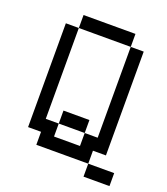

<svg xmlns="http://www.w3.org/2000/svg" viewBox="-128 -715 756 869"><g transform="rotate(20 250.0 -281.0)"><path d="M500 62.5V0H375V62.5ZM375 0V-62.5H437.5Q437.5 -62.5 437.5 -562.5H375V-125H312.5V-62.5H187.5V-125H125V-562.5H62.5Q62.5 -562.5 62.5 -62.5H125V0ZM187.5 -125H312.5V-187.5H187.5ZM125 -562.5H375V-625H125Z"/></g></svg>

Font: CalcUnifontExMono
Style: Regular
Weight: 500
Version: Version 15.0.06